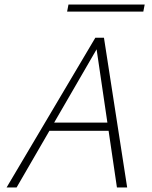

<svg xmlns="http://www.w3.org/2000/svg" viewBox="-20 -824 668 844"><path d="M494 0 401 -632H419L53 0H9L399 -658H437L539 0ZM173 -249 192 -285H469L480 -249ZM275 -773 281 -804H616L610 -773Z"/></svg>

Font: Ysabeau ExtraLight
Style: Italic
Weight: 250
Italic angle: -12°
Version: Version 2.000;gftools[0.9.27.dev2+g8671c4b]